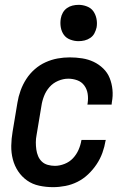

<svg xmlns="http://www.w3.org/2000/svg" viewBox="-20 -765 540 793"><path d="M199 8Q170 8 142 2Q114 -4 92 -19.5Q70 -35 55 -57.5Q40 -80 33 -107Q26 -134 26.5 -163Q27 -192 32 -221L52 -341Q56 -366 65 -391Q74 -416 88.5 -438.5Q103 -461 123.5 -479Q144 -497 168.5 -508Q193 -519 218 -523.5Q243 -528 268 -528Q294 -528 319.5 -524Q345 -520 367 -509.5Q389 -499 406.5 -482Q424 -465 433 -442.5Q442 -420 444.5 -394.5Q447 -369 442 -343L441 -333H341L342 -339Q345 -359 342 -378Q339 -397 328 -412Q317 -427 299 -433.5Q281 -440 262 -440Q241 -440 220 -431Q199 -422 184.5 -405.5Q170 -389 162 -368.5Q154 -348 151 -327L131 -207Q128 -192 128 -177Q128 -162 130 -147.5Q132 -133 137.5 -120Q143 -107 153 -97.5Q163 -88 177.5 -84Q192 -80 207 -80Q226 -80 246.5 -88Q267 -96 281.5 -111.5Q296 -127 304.5 -146.5Q313 -166 316 -185L317 -187H417L416 -184Q412 -159 403 -134Q394 -109 379 -86.5Q364 -64 344 -45Q324 -26 300 -14Q276 -2 250 3Q224 8 199 8ZM304 -595Q287 -595 270 -601.5Q253 -608 243.5 -621.5Q234 -635 231 -652.5Q228 -670 231 -688Q233 -701 239.5 -712.5Q246 -724 256.5 -731.5Q267 -739 279.5 -742Q292 -745 305 -745Q322 -745 339 -738.5Q356 -732 365.5 -718.5Q375 -705 378.5 -687.5Q382 -670 379 -652Q376 -639 370 -627.5Q364 -616 353 -608.5Q342 -601 329.5 -598Q317 -595 304 -595Z"/></svg>

Font: Iosevka Term Curly SmBd Obl
Style: Regular
Weight: 600
Italic angle: -9°
Designer: Belleve Invis
Foundry: Belleve Invis
Version: Version 32.3.0